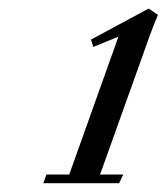

<svg xmlns="http://www.w3.org/2000/svg" viewBox="-20 -677 385 444"><path d="M80.1 -253.4 87.4 -273.4H140.1L253.9 -592.3L195.8 -568.4L190.4 -585.4L323.7 -657.2L345.2 -642.6Q335.4 -619.6 326.2 -594.2L211.4 -273.4H265.1L255.4 -253.4Z"/></svg>

Font: Elstob 14pt Medium
Style: Italic
Weight: 500
Italic angle: -20°
Designer: Peter S. Baker
Version: Version 1.015